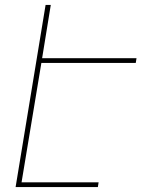

<svg xmlns="http://www.w3.org/2000/svg" viewBox="-20 -755 640 775"><path d="M43 0 164 -735H185L150 -520H531L528 -501H147L67 -19H378L375 0Z"/></svg>

Font: Iosevka Thin Extended
Style: Italic
Weight: 100
Width: 7
Italic angle: -9°
Monospace: yes
Designer: Belleve Invis
Foundry: Belleve Invis
Version: Version 32.5.0; ttfautohint (v1.8.4)